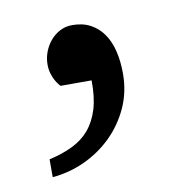

<svg xmlns="http://www.w3.org/2000/svg" viewBox="-46 -167 373 383"><g transform="rotate(-10 140.0 24.0)"><path d="M206.1 -9.8Q206.1 27.8 191.7 59.3Q177.2 90.8 153.1 114.5Q128.9 138.2 97.7 152.6Q66.4 167 32.2 169.9V133.8Q58.6 127.9 79.3 117.9Q100.1 107.9 114 91.6Q127.9 75.2 135.3 51.3Q142.6 27.3 142.1 -6.8H79.1Q78.1 -7.8 75.2 -11.5Q72.3 -15.1 69.1 -21Q65.9 -26.9 63.5 -34.9Q61 -43 61 -53.2Q61 -66.4 65.7 -78.6Q70.3 -90.8 78.6 -100.6Q86.9 -110.4 98.1 -116.2Q109.4 -122.1 123 -122.1Q144.5 -122.1 160.2 -113.5Q175.8 -105 186 -90.1Q196.3 -75.2 201.2 -54.4Q206.1 -33.7 206.1 -9.8Z"/></g></svg>

Font: BabelStone Ogham
Style: Regular
Weight: 400
Designer: Andrew West
Foundry: BabelStone
Version: Version 2.02 March 14, 2022